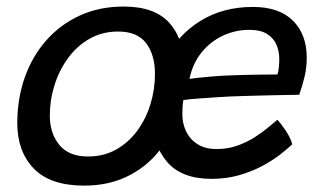

<svg xmlns="http://www.w3.org/2000/svg" viewBox="-20 -555 987 590"><path d="M238.5 15.4Q134.6 15.4 83.8 -37.1Q33.1 -89.6 33.1 -176.6Q33.1 -251.6 56 -316.7Q78.9 -381.8 122 -430.7Q165 -479.6 225.2 -507.2Q285.4 -534.9 359.9 -534.9Q457.6 -534.9 502.6 -482.2Q547.6 -429.4 547.6 -337.4Q547.6 -263.6 526.8 -199.7Q506 -135.8 466 -87.4Q426 -38.9 368.7 -11.8Q311.4 15.4 238.5 15.4ZM250.2 -74.1Q298.4 -74.1 336.5 -95.3Q374.6 -116.6 401.4 -152.8Q428.1 -188.9 442.2 -234.4Q456.2 -279.8 456.2 -328.2Q456.2 -386.2 429.2 -422.1Q402.1 -458.1 343 -458.1Q294.5 -458.1 255.7 -436.2Q216.9 -414.2 189.6 -377.1Q162.2 -340 147.7 -294Q133.1 -247.9 133.1 -200Q133.1 -145.2 162.4 -109.7Q191.6 -74.1 250.2 -74.1ZM877.7 -111.2Q863.1 -97.2 839.5 -79.1Q815.9 -60.9 784.4 -44.2Q752.9 -27.6 714.2 -16.5Q675.4 -5.4 630.3 -5.4Q537.2 -5.4 492.7 -58.3Q448.1 -111.2 448.1 -198.9Q448.1 -295.3 486.7 -371.1Q525.3 -446.8 594.9 -490.2Q664.5 -533.7 756.9 -533.7Q837.4 -533.7 880 -491.7Q922.6 -449.7 922.6 -376.9Q922.6 -348.8 916.4 -321.4Q910.1 -294.1 899.5 -263.8Q895.1 -263.8 875.3 -263.4Q855.5 -263.1 827.8 -262.5Q800.1 -262 771.4 -261.2Q742.7 -260.5 720.4 -259.7Q689.2 -258.9 654.2 -256.7Q619.1 -254.5 589.2 -252.2Q559.4 -250 543.6 -247.6Q541.6 -237.5 541 -226.2Q540.4 -214.9 540.4 -202.9Q540.4 -175.4 552 -151.2Q563.6 -126.9 587 -111.9Q610.4 -97 645.9 -97Q681 -97 711.1 -108.1Q741.2 -119.1 765.4 -135Q789.6 -150.9 806.6 -165.5Q823.6 -180.1 832.5 -186.9Q835 -184.4 841.7 -176.2Q848.3 -167.9 856.1 -156.5Q863.8 -145.1 869.9 -133.2Q876.1 -121.3 877.7 -111.2ZM562.2 -312.6Q582 -315.7 626.5 -319.6Q671.1 -323.5 730.9 -324.8Q754.3 -325.4 776.4 -325.6Q798.5 -325.8 814 -326Q829.6 -326.2 832.6 -326.1Q835.5 -335.2 836.8 -347.8Q838.2 -360.4 838.2 -374.2Q838.2 -397.1 829.5 -417.5Q820.8 -437.9 800.7 -450.6Q780.6 -463.3 746.2 -463.3Q702.9 -463.3 664.2 -445Q625.6 -426.8 598.7 -393Q571.8 -359.2 562.2 -312.6Z"/></svg>

Font: Grandstander Thin
Style: Italic
Weight: 100
Italic angle: -15°
Designer: Tyler Finck
Foundry: Etcetera Type Co
Version: Version 1.200